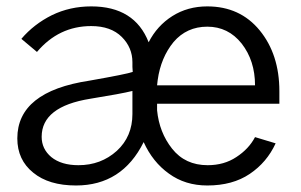

<svg xmlns="http://www.w3.org/2000/svg" viewBox="-20 -563 942 601"><path d="M34.2 -129.9Q34.2 -276.4 259.8 -310.5Q377 -331.1 395.5 -337.9Q395.5 -341.8 394.5 -353.5Q394.5 -365.2 394.5 -368.2Q394.5 -414.1 361.3 -447.3Q327.1 -481.4 265.6 -481.4Q164.1 -481.4 95.7 -400.4Q79.1 -414.1 46.9 -441.4Q85.9 -487.3 142.6 -515.6Q199.2 -543 265.6 -543Q401.4 -543 445.3 -430.7Q471.7 -482.4 519.5 -512.7Q567.4 -543 628.9 -543Q731.4 -543 793 -467.8Q854.5 -392.6 854.5 -277.3Q854.5 -264.6 854.5 -238.3Q758.8 -238.3 471.7 -238.3Q471.7 -233.4 471.7 -217.8Q478.5 -148.4 518.6 -97.7Q559.6 -45.9 629.9 -45.9Q681.6 -45.9 719.7 -71.3Q758.8 -96.7 778.3 -133.8Q799.8 -127 842.8 -114.3Q815.4 -54.7 761.7 -18.6Q708 17.6 628.9 17.6Q559.6 17.6 508.8 -19.5Q458 -55.7 429.7 -118.2Q362.3 17.6 217.8 17.6Q132.8 17.6 84 -22.5Q34.2 -62.5 34.2 -129.9ZM110.4 -134.8Q110.4 -96.7 140.6 -71.3Q171.9 -45.9 225.6 -45.9Q295.9 -45.9 345.7 -90.8Q394.5 -135.7 394.5 -206.1Q394.5 -230.5 394.5 -278.3Q359.4 -269.5 262.7 -253.9Q110.4 -229.5 110.4 -134.8ZM471.7 -295.9Q548.8 -295.9 778.3 -295.9Q778.3 -373 736.3 -426.8Q694.3 -479.5 628.9 -479.5Q564.5 -479.5 523.4 -431.6Q483.4 -382.8 473.6 -312.5Q472.7 -306.6 471.7 -295.9Z"/></svg>

Font: Gothic A1
Style: Regular
Weight: 400
Designer: HanYang I&C Co.,Ltd.
Version: Version 2.50